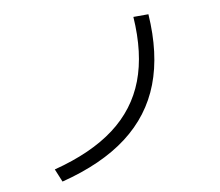

<svg xmlns="http://www.w3.org/2000/svg" viewBox="-103 -853 1144 998"><g transform="rotate(-15 469.0 -354.5)"><path d="M692.4 -719.7 771.5 -712.9Q767.1 -502 694.6 -353.5Q622.1 -205.1 478.3 -114.5Q334.5 -23.9 115.2 11.7L92.8 -59.6Q295.9 -93.3 427 -175Q558.1 -256.8 623.3 -391.1Q688.5 -525.4 692.4 -719.7Z"/></g></svg>

Font: Pretendard JP
Style: Regular
Weight: 400
Designer: Base glyphs from Inter by Rasmus Andersson; Hangeul glyphs from Noto Sans CJK(Source Han Sans) by Jang Soo-young and Kan
Foundry: Kil Hyung-jin
Version: Version 1.309